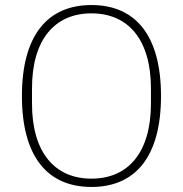

<svg xmlns="http://www.w3.org/2000/svg" viewBox="-20 -730 726 762"><path d="M343 12C168 12 67 -109 67 -349C67 -589 168 -710 343 -710C518 -710 619 -589 619 -349C619 -109 518 12 343 12ZM343 -21C488 -21 579 -124 579 -319V-379C579 -574 488 -677 343 -677C198 -677 107 -574 107 -379V-319C107 -124 198 -21 343 -21Z"/></svg>

Font: Plexus Sans ExtraLight
Style: Regular
Weight: 250
Version: Version 2.001;PS 002.001;hotconv 1.0.70;makeotf.lib2.5.58329